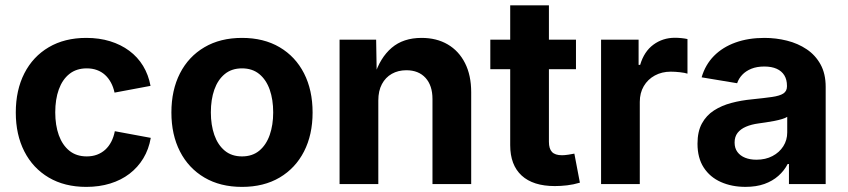

<svg xmlns="http://www.w3.org/2000/svg" viewBox="-20 -696 3205 726"><path d="M306.4 10.7Q224.3 10.7 164.4 -24.6Q104.6 -59.9 72.1 -123.3Q39.7 -186.6 39.7 -270.6Q39.7 -355.2 72.1 -418.7Q104.6 -482.2 164.4 -517.4Q224.3 -552.7 306.4 -552.7Q355.2 -552.7 396.2 -540.1Q437.1 -527.5 468.8 -504Q500.5 -480.5 521 -446.9Q541.4 -413.2 549.2 -371.3L413.1 -345.8Q408.6 -367 399.4 -383.9Q390.2 -400.9 377 -412.9Q363.7 -424.9 346.4 -431.2Q329.1 -437.5 308 -437.5Q268.9 -437.5 242.4 -416.4Q216 -395.4 202.4 -357.9Q188.9 -320.5 188.9 -271.1Q188.9 -222.4 202.4 -184.8Q216 -147.3 242.4 -125.9Q268.9 -104.6 308 -104.6Q329.3 -104.6 346.8 -111.1Q364.4 -117.7 378 -130Q391.6 -142.4 400.8 -160.2Q409.9 -177.9 414.2 -199.9L550.1 -174.7Q542.6 -131.5 522 -97.4Q501.4 -63.3 469.7 -39Q438.1 -14.8 396.8 -2.1Q355.4 10.7 306.4 10.7Z M895.1 10.7Q812.9 10.7 753 -24.6Q693 -59.9 660.5 -123.3Q628.1 -186.6 628.1 -270.6Q628.1 -355.2 660.5 -418.7Q693 -482.2 753 -517.4Q812.9 -552.7 895.1 -552.7Q977.4 -552.7 1037.3 -517.4Q1097.1 -482.2 1129.6 -418.7Q1162 -355.2 1162 -270.6Q1162 -186.6 1129.6 -123.3Q1097.1 -59.9 1037.3 -24.6Q977.4 10.7 895.1 10.7ZM895.1 -104.6Q934.2 -104.6 960.5 -126.3Q986.7 -148.1 999.9 -185.8Q1013 -223.5 1013 -271.1Q1013 -319.2 999.9 -356.8Q986.7 -394.3 960.5 -415.9Q934.2 -437.5 895.1 -437.5Q855.9 -437.5 829.8 -415.9Q803.6 -394.3 790.4 -356.9Q777.3 -319.5 777.3 -271.1Q777.3 -223.5 790.4 -185.8Q803.6 -148.1 829.8 -126.3Q855.9 -104.6 895.1 -104.6Z M1410.5 -316.1V0H1264V-545.9H1402.3L1404.6 -409.6H1395.9Q1417.3 -477.9 1461.1 -515.3Q1504.9 -552.7 1574 -552.7Q1630.8 -552.7 1672.9 -528.1Q1715.1 -503.4 1738.4 -457.3Q1761.7 -411.3 1761.7 -347.2V0H1615.3V-321.7Q1615.3 -372.5 1589.1 -401.5Q1562.8 -430.4 1516.5 -430.4Q1485.6 -430.4 1461.6 -416.9Q1437.6 -403.3 1424.1 -377.9Q1410.5 -352.4 1410.5 -316.1Z M2157.9 -545.9V-434.3H1834V-545.9ZM1909.2 -675.8H2055.6V-159.8Q2055.6 -133.7 2067.2 -121.4Q2078.8 -109 2105.3 -109Q2113.8 -109 2128.9 -111.1Q2143.9 -113.2 2151.8 -115.1L2172.7 -5.3Q2148.3 2 2124.2 4.8Q2100.1 7.6 2078 7.6Q1995.9 7.6 1952.5 -32.2Q1909.2 -72.1 1909.2 -146.9Z M2252.8 0V-545.9H2394.7V-450.8H2400.6Q2415.5 -501.3 2450.8 -527.2Q2486.2 -553.2 2532.2 -553.2Q2543.5 -553.2 2556.5 -551.9Q2569.6 -550.6 2579.5 -548.3V-417.5Q2569.8 -420.8 2551.1 -422.9Q2532.5 -425 2516.2 -425Q2482.7 -425 2456 -410.5Q2429.4 -396 2414.3 -370.3Q2399.2 -344.6 2399.2 -310.7V0Z M2798.9 10.6Q2746.9 10.6 2705.7 -7.8Q2664.6 -26.1 2641 -62.4Q2617.4 -98.7 2617.4 -152.6Q2617.4 -198.5 2634.1 -229.1Q2650.8 -259.7 2679.8 -278.4Q2708.9 -297.1 2745.8 -306.8Q2782.7 -316.6 2823.2 -320.4Q2870.4 -325.2 2899.5 -329.4Q2928.5 -333.6 2942.1 -342.5Q2955.7 -351.5 2955.7 -369.2V-371.6Q2955.7 -394.9 2945.8 -411.1Q2935.8 -427.3 2916.8 -435.9Q2897.7 -444.5 2869.9 -444.5Q2841.9 -444.5 2820.9 -436Q2800 -427.4 2786.6 -413.2Q2773.2 -399 2767.3 -381.3L2633 -403.6Q2646.9 -451.3 2679.6 -484.5Q2712.4 -517.7 2761 -535.2Q2809.6 -552.7 2870.4 -552.7Q2914.3 -552.7 2955.8 -542.3Q2997.3 -531.9 3030.3 -509.7Q3063.3 -487.6 3082.7 -452.4Q3102.1 -417.2 3102.1 -367.5V0H2963.2V-75.8H2958.4Q2945.2 -50.4 2923.2 -31Q2901.3 -11.5 2870.4 -0.4Q2839.5 10.6 2798.9 10.6ZM2840.2 -92.1Q2874.8 -92.1 2900.9 -105.9Q2927.1 -119.6 2941.9 -143Q2956.7 -166.4 2956.7 -195.2V-254.2Q2950 -249.7 2937 -245.8Q2923.9 -241.8 2907.9 -238.7Q2891.8 -235.6 2876.1 -233.3Q2860.5 -231 2848.3 -229.3Q2821.3 -225.7 2800.8 -216.9Q2780.4 -208.2 2769 -193.6Q2757.7 -179 2757.7 -156.9Q2757.7 -135.7 2768.4 -121.3Q2779.1 -106.9 2797.6 -99.5Q2816.2 -92.1 2840.2 -92.1Z"/></svg>

Font: Adwaita Sans
Style: Regular
Weight: 400
Designer: Rasmus Andersson
Foundry: rsms
Version: Version 4.001;git-9221beed3